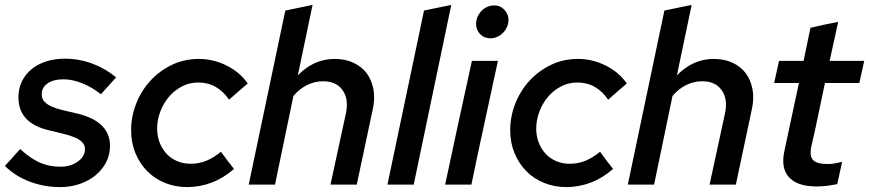

<svg xmlns="http://www.w3.org/2000/svg" viewBox="-27 -752 3540 782"><path d="M-7 -76Q9 -93 24 -110.5Q39 -128 55 -145Q98 -106 135.5 -89.5Q173 -73 219 -73Q261 -73 290 -94Q319 -115 319 -145Q319 -161 308 -172.5Q297 -184 277 -192.5Q257 -201 229.5 -207.5Q202 -214 170 -222Q110 -236 79 -269.5Q48 -303 48 -356Q48 -391 62 -420Q76 -449 100.5 -469.5Q125 -490 160 -501.5Q195 -513 237 -513Q294 -513 347.5 -493.5Q401 -474 446 -437Q430 -420 415 -402.5Q400 -385 384 -368Q348 -397 307.5 -413Q267 -429 231 -429Q191 -429 167 -412.5Q143 -396 143 -368Q143 -350 154 -338Q165 -326 184.5 -317.5Q204 -309 232 -302.5Q260 -296 294 -288Q421 -255 421 -158Q421 -121 405 -90.5Q389 -60 361.5 -37.5Q334 -15 297 -2.5Q260 10 218 10Q153 10 94.5 -12Q36 -34 -7 -76Z M749 -85Q784 -85 814 -97.5Q844 -110 873 -134Q886 -116 899 -98.5Q912 -81 926 -64Q884 -27 835.5 -8.5Q787 10 736 10Q687 10 645 -7Q603 -24 572.5 -55Q542 -86 524.5 -128.5Q507 -171 507 -222Q507 -277 527.5 -329.5Q548 -382 585 -422.5Q622 -463 672.5 -487.5Q723 -512 783 -512Q842 -512 896 -485Q950 -458 982 -412Q962 -395 943.5 -379Q925 -363 906 -346Q883 -380 851.5 -398Q820 -416 780 -416Q744 -416 713 -399.5Q682 -383 660 -356.5Q638 -330 625.5 -296.5Q613 -263 613 -228Q613 -197 623.5 -170.5Q634 -144 652 -125Q670 -106 695 -95.5Q720 -85 749 -85Z M986 0Q1024 -178 1060.5 -354.5Q1097 -531 1135 -709Q1163 -715 1190.5 -720.5Q1218 -726 1246 -732Q1231 -660 1216 -588.5Q1201 -517 1186 -445Q1251 -512 1336 -512Q1379 -512 1412.5 -496.5Q1446 -481 1466.5 -453.5Q1487 -426 1494 -388Q1501 -350 1491 -306Q1475 -229 1458.5 -153Q1442 -77 1426 0H1319L1382 -291Q1394 -348 1368.5 -384.5Q1343 -421 1289 -421Q1254 -421 1222.5 -405Q1191 -389 1168 -361Q1149 -270 1130.5 -180.5Q1112 -91 1093 0Z M1811 -732 1658 0H1551L1700 -709Z M1971 -596Q1945 -596 1928.5 -613Q1912 -630 1912 -655Q1912 -670 1918 -683.5Q1924 -697 1934 -707.5Q1944 -718 1957.5 -724Q1971 -730 1986 -730Q2011 -730 2027.5 -712Q2044 -694 2044 -671Q2044 -656 2038 -642.5Q2032 -629 2022 -618.5Q2012 -608 1998.5 -602Q1985 -596 1971 -596ZM2001 -504Q1974 -377 1946.5 -252Q1919 -127 1893 0H1786Q1813 -127 1840 -252Q1867 -377 1895 -504Z M2293 -85Q2328 -85 2358 -97.5Q2388 -110 2417 -134Q2430 -116 2443 -98.5Q2456 -81 2470 -64Q2428 -27 2379.5 -8.5Q2331 10 2280 10Q2231 10 2189 -7Q2147 -24 2116.5 -55Q2086 -86 2068.5 -128.5Q2051 -171 2051 -222Q2051 -277 2071.5 -329.5Q2092 -382 2129 -422.5Q2166 -463 2216.5 -487.5Q2267 -512 2327 -512Q2386 -512 2440 -485Q2494 -458 2526 -412Q2506 -395 2487.5 -379Q2469 -363 2450 -346Q2427 -380 2395.5 -398Q2364 -416 2324 -416Q2288 -416 2257 -399.5Q2226 -383 2204 -356.5Q2182 -330 2169.5 -296.5Q2157 -263 2157 -228Q2157 -197 2167.5 -170.5Q2178 -144 2196 -125Q2214 -106 2239 -95.5Q2264 -85 2293 -85Z M2530 0Q2568 -178 2604.5 -354.5Q2641 -531 2679 -709Q2707 -715 2734.5 -720.5Q2762 -726 2790 -732Q2775 -660 2760 -588.5Q2745 -517 2730 -445Q2795 -512 2880 -512Q2923 -512 2956.5 -496.5Q2990 -481 3010.5 -453.5Q3031 -426 3038 -388Q3045 -350 3035 -306Q3019 -229 3002.5 -153Q2986 -77 2970 0H2863L2926 -291Q2938 -348 2912.5 -384.5Q2887 -421 2833 -421Q2798 -421 2766.5 -405Q2735 -389 2712 -361Q2693 -270 2674.5 -180.5Q2656 -91 2637 0Z M3168 -138Q3183 -208 3197.5 -276.5Q3212 -345 3227 -414H3126Q3131 -437 3136 -459Q3141 -481 3146 -504H3246Q3253 -538 3260 -571.5Q3267 -605 3274 -639Q3303 -646 3330.5 -651.5Q3358 -657 3387 -663Q3378 -624 3369.5 -584Q3361 -544 3352 -504H3493Q3488 -481 3483 -459Q3478 -437 3473 -414H3333Q3319 -350 3306 -285.5Q3293 -221 3278 -158Q3269 -118 3284 -101Q3299 -84 3343 -84Q3357 -84 3370 -86Q3383 -88 3403 -93Q3398 -70 3393 -47.5Q3388 -25 3383 -2Q3368 1 3347.5 4Q3327 7 3310 7Q3303 8 3297 7.5Q3291 7 3285 7Q3215 4 3184 -33Q3153 -70 3168 -138Z"/></svg>

Font: Rosa Sans Medium
Style: Italic
Weight: 500
Italic angle: -12°
Designer: Pentagram / MCKL
Foundry: Pentagram / MCKL
Version: Version 1.005;September 16, 2019;FontCreator 11.5.0.2425 64-